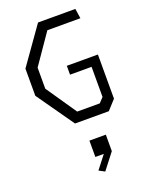

<svg xmlns="http://www.w3.org/2000/svg" viewBox="-196 -828 1012 1303"><g transform="rotate(-20 310.0 -177.0)"><path d="M249 0H493L555 -68V-387H330.5V-323H486V-105.5L453.5 -71H290.5L140 -291V-443L289 -659H527.5L517 -730H247.5L60 -465V-269ZM289 354.5 330.5 376.5 419.5 261.5V142.5H301V260.5H362Z"/></g></svg>

Font: Monaspace Krypton Light
Style: Regular
Weight: 300
Designer: Riley Cran & the Lettermatic Team
Foundry: Lettermatic
Version: Version 1.101 (Monaspace Krypton)